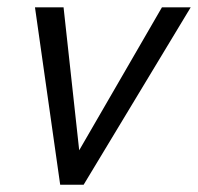

<svg xmlns="http://www.w3.org/2000/svg" viewBox="-20 -508 544 528"><path d="M145.5 0 76.2 -487.8H154.8L197.8 -94.7L425.3 -487.8H504.4L210 0Z"/></svg>

Font: Acari Sans
Style: Italic
Weight: 400
Italic angle: -13°
Designer: Alfredo Marco Pradil and Stefan Peev
Foundry: Hanken Design Co.
Version: Version 1.045;January 11, 2019;FontCreator 11.5.0.2425 64-bi